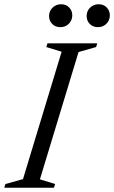

<svg xmlns="http://www.w3.org/2000/svg" viewBox="-41 -882 536 902"><path d="M248.5 -639 176.5 -661 182 -678.5H416L410.5 -661L328 -637.5L146.5 -39.5L218 -17.5L212.5 0H-21L-15.5 -17.5L67 -40.5ZM242.5 -754.5Q218.5 -754.5 204 -769.8Q189.5 -785 189.5 -806.5Q189.5 -822 197 -834.5Q204.5 -847 217.2 -854.5Q230 -862 246 -862Q269.5 -862 284 -846.8Q298.5 -831.5 298.5 -810Q298.5 -795 291.2 -782.2Q284 -769.5 271.5 -762Q259 -754.5 242.5 -754.5ZM419 -754.5Q395 -754.5 380.5 -769.8Q366 -785 366 -806.5Q366 -822 373.2 -834.5Q380.5 -847 393.5 -854.5Q406.5 -862 422.5 -862Q446 -862 460.5 -846.8Q475 -831.5 475 -810Q475 -795 467.8 -782.2Q460.5 -769.5 448 -762Q435.5 -754.5 419 -754.5Z"/></svg>

Font: Newsreader 28pt
Style: Italic
Weight: 400
Italic angle: -17°
Version: Version 1.003